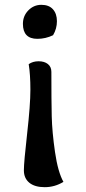

<svg xmlns="http://www.w3.org/2000/svg" viewBox="-20 -532 358 796"><path d="M200 -386Q169 -371 135 -371Q75 -371 75 -433Q75 -466 97.5 -489Q120 -512 151.5 -512Q183 -512 199.5 -493.5Q216 -475 216 -444Q216 -413 200 -386ZM243 222Q207 244 165.5 244Q124 244 101.5 225.5Q79 207 79 174Q79 141 92.5 22Q106 -97 106 -160Q106 -223 99 -266Q116 -278 140 -278Q164 -278 178.5 -266.5Q193 -255 193 -234Q193 -114 194.5 -49.5Q196 15 208 98Q220 181 243 222Z"/></svg>

Font: Salsa
Style: Regular
Weight: 400
Designer: John Vargas Beltrn
Foundry: John Vargas Beltran
Version: Version 1.002